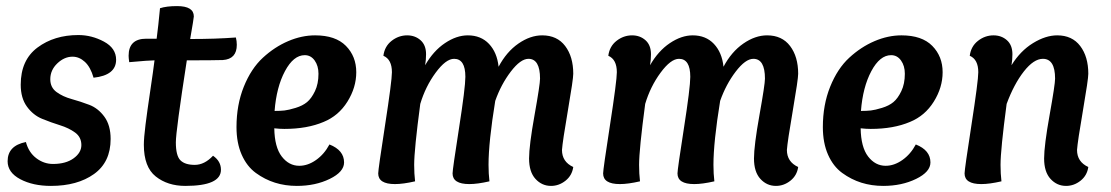

<svg xmlns="http://www.w3.org/2000/svg" viewBox="-20 -600 3645 630"><path d="M287 -345Q277 -380 258.5 -397Q240 -414 218 -414Q191 -414 168 -392Q145 -370 145 -340Q145 -313 165.5 -298Q186 -283 215 -275Q244 -267 273 -256Q302 -245 322.5 -217Q343 -189 343 -144Q343 -68 288.5 -29Q234 10 147 10Q88 10 46.5 -12Q5 -34 5 -71Q5 -122 65 -134Q74 -100 99 -81Q124 -62 154 -62Q196 -62 221.5 -80.5Q247 -99 247 -124Q247 -150 226.5 -165Q206 -180 177 -189Q148 -198 118.5 -210Q89 -222 68.5 -250Q48 -278 48 -322Q48 -403 103 -444Q158 -485 237 -485Q281 -485 321 -463.5Q361 -442 361 -404Q361 -353 287 -345Z M460 -473H494Q495 -479 499.5 -519Q504 -559 505 -573Q526 -580 561 -580Q616 -580 616 -546Q616 -541 604 -472Q689 -472 754 -477Q757 -465 757 -453Q757 -406 711 -403Q680 -402 593 -402Q557 -170 557 -133Q557 -89 572 -74Q587 -59 619 -59Q651 -59 679 -89Q705 -71 705 -43Q705 10 588 10Q530 10 491 -21Q452 -52 452 -125Q452 -147 457.5 -191Q463 -235 473 -302Q483 -369 487 -402Q470 -402 404 -396Q402 -410 402 -417Q402 -473 460 -473Z M880 -179Q881 -117 904.5 -86.5Q928 -56 962 -56Q990 -56 1017 -75Q1044 -94 1061 -126Q1109 -107 1109 -67Q1109 -36 1062 -13Q1015 10 954 10Q916 10 882.5 -0.5Q849 -11 819.5 -32.5Q790 -54 773 -92.5Q756 -131 756 -183Q756 -256 780 -315.5Q804 -375 842.5 -410.5Q881 -446 925.5 -465Q970 -484 1014 -484Q1081 -484 1115 -449.5Q1149 -415 1149 -363Q1149 -313 1120 -266.5Q1091 -220 1042 -200Q988 -177 913 -177Q898 -177 880 -179ZM1025 -358Q1025 -384 1012.5 -401.5Q1000 -419 980 -419Q943 -419 915 -366.5Q887 -314 881 -236Q900 -236 913.5 -237.5Q927 -239 950 -246Q973 -253 987.5 -265Q1002 -277 1013.5 -301Q1025 -325 1025 -358Z M1359 -259Q1339 -109 1339 -59Q1339 -30 1342 -5Q1303 4 1276 4Q1221 4 1221 -31Q1221 -44 1243.5 -189.5Q1266 -335 1266 -363Q1266 -405 1238 -417Q1242 -448 1265 -466Q1288 -484 1316 -484Q1342 -484 1360 -468Q1378 -452 1378 -422Q1378 -404 1375 -386Q1402 -433 1440 -458.5Q1478 -484 1515 -484Q1558 -484 1584.5 -456Q1611 -428 1616 -381Q1642 -430 1681 -457Q1720 -484 1759 -484Q1808 -484 1834.5 -449Q1861 -414 1861 -358Q1861 -340 1843.5 -238Q1826 -136 1824 -108Q1824 -69 1861 -52Q1857 -24 1835.5 -7Q1814 10 1788 10Q1758 10 1737 -13Q1716 -36 1716 -80Q1716 -122 1734 -222.5Q1752 -323 1752 -342Q1752 -407 1714 -407Q1688 -407 1656 -365Q1624 -323 1605 -269Q1583 -134 1583 -59Q1583 -30 1586 -5Q1547 4 1520 4Q1465 4 1465 -31Q1465 -44 1486 -178.5Q1507 -313 1507 -348Q1507 -407 1470 -407Q1443 -407 1409.5 -361.5Q1376 -316 1359 -259Z M2097 -259Q2077 -109 2077 -59Q2077 -30 2080 -5Q2041 4 2014 4Q1959 4 1959 -31Q1959 -44 1981.5 -189.5Q2004 -335 2004 -363Q2004 -405 1976 -417Q1980 -448 2003 -466Q2026 -484 2054 -484Q2080 -484 2098 -468Q2116 -452 2116 -422Q2116 -404 2113 -386Q2140 -433 2178 -458.5Q2216 -484 2253 -484Q2296 -484 2322.5 -456Q2349 -428 2354 -381Q2380 -430 2419 -457Q2458 -484 2497 -484Q2546 -484 2572.5 -449Q2599 -414 2599 -358Q2599 -340 2581.5 -238Q2564 -136 2562 -108Q2562 -69 2599 -52Q2595 -24 2573.5 -7Q2552 10 2526 10Q2496 10 2475 -13Q2454 -36 2454 -80Q2454 -122 2472 -222.5Q2490 -323 2490 -342Q2490 -407 2452 -407Q2426 -407 2394 -365Q2362 -323 2343 -269Q2321 -134 2321 -59Q2321 -30 2324 -5Q2285 4 2258 4Q2203 4 2203 -31Q2203 -44 2224 -178.5Q2245 -313 2245 -348Q2245 -407 2208 -407Q2181 -407 2147.5 -361.5Q2114 -316 2097 -259Z M2804 -179Q2805 -117 2828.5 -86.5Q2852 -56 2886 -56Q2914 -56 2941 -75Q2968 -94 2985 -126Q3033 -107 3033 -67Q3033 -36 2986 -13Q2939 10 2878 10Q2840 10 2806.5 -0.5Q2773 -11 2743.5 -32.5Q2714 -54 2697 -92.5Q2680 -131 2680 -183Q2680 -256 2704 -315.5Q2728 -375 2766.5 -410.5Q2805 -446 2849.5 -465Q2894 -484 2938 -484Q3005 -484 3039 -449.5Q3073 -415 3073 -363Q3073 -313 3044 -266.5Q3015 -220 2966 -200Q2912 -177 2837 -177Q2822 -177 2804 -179ZM2949 -358Q2949 -384 2936.5 -401.5Q2924 -419 2904 -419Q2867 -419 2839 -366.5Q2811 -314 2805 -236Q2824 -236 2837.5 -237.5Q2851 -239 2874 -246Q2897 -253 2911.5 -265Q2926 -277 2937.5 -301Q2949 -325 2949 -358Z M3283 -259Q3263 -109 3263 -59Q3263 -30 3266 -5Q3227 4 3200 4Q3145 4 3145 -31Q3145 -44 3167.5 -189.5Q3190 -335 3190 -363Q3190 -405 3162 -417Q3166 -448 3189 -466Q3212 -484 3240 -484Q3266 -484 3284 -468Q3302 -452 3302 -422Q3302 -404 3299 -386Q3328 -433 3369.5 -458.5Q3411 -484 3449 -484Q3498 -484 3524.5 -449Q3551 -414 3551 -358Q3551 -340 3533.5 -238Q3516 -136 3514 -108Q3514 -69 3551 -52Q3547 -24 3525.5 -7Q3504 10 3478 10Q3448 10 3427 -13Q3406 -36 3406 -80Q3406 -122 3424 -222.5Q3442 -323 3442 -342Q3442 -407 3402 -407Q3372 -407 3339.5 -365.5Q3307 -324 3283 -259Z"/></svg>

Font: Overlock
Style: Bold Italic
Weight: 700
Designer: Dario Muhafara
Foundry: Dario Manuel Muhafara
Version: Version 1.002